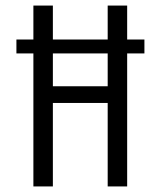

<svg xmlns="http://www.w3.org/2000/svg" viewBox="-20 -670 577 690"><path d="M100 0V-650H170V-360H367V-650H437V0H367V-300H170V0ZM39 -528H499V-478H39Z"/></svg>

Font: Unica One
Style: Regular
Weight: 400
Designer: Eduardo Rodriguez Tunni
Foundry: Eduardo Rodriguez Tunni
Version: Version 2.000; ttfautohint (v1.8.4.7-5d5b);gftools[0.9.23]